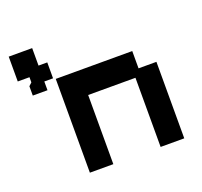

<svg xmlns="http://www.w3.org/2000/svg" viewBox="-114 -766 955 908"><g transform="rotate(-20 363.0 -312.5)"><path d="M190 11V-461H575V-374H665V11H546V-337H308V11ZM61 -424V-471L76 -485V-511H17V-636H135V-548H179V-468H135V-424Z"/></g></svg>

Font: Pixelify Sans SemiBold
Style: Regular
Weight: 600
Designer: Stefie Justprince
Foundry: Typecalism Foundryline
Version: Version 1.000